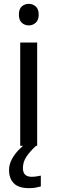

<svg xmlns="http://www.w3.org/2000/svg" viewBox="-20 -757 298 997"><path d="M130 -737Q150 -737 165.5 -723.5Q181 -710 181 -681Q181 -653 165.5 -639Q150 -625 130 -625Q108 -625 93 -639Q78 -653 78 -681Q78 -710 93 -723.5Q108 -737 130 -737ZM173 -536V0H85V-536ZM99 116Q99 161 144 161Q161 161 172.5 158.5Q184 156 192 155V211Q178 215 164 217.5Q150 220 130 220Q77 220 52 195Q27 170 27 126Q27 97 41.5 70Q56 43 77.5 21Q99 -1 119 -15L167 0Q133 32 116 58.5Q99 85 99 116Z"/></svg>

Font: Noto Sans Saurashtra
Style: Regular
Weight: 400
Designer: Monotype Design Team
Foundry: Monotype Imaging Inc.
Version: Version 2.001; ttfautohint (v1.8.4.7-5d5b)